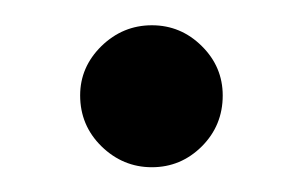

<svg xmlns="http://www.w3.org/2000/svg" viewBox="-20 -135 244 155"><path d="M44.7 -58Q44.7 -80.9 61.9 -97.8Q79.2 -114.6 102.6 -114.6Q126 -114.6 142.9 -97.8Q159.8 -81.1 159.8 -57.9Q159.8 -33.7 142.9 -16.8Q126 0 102.6 0Q79.2 0 61.9 -16.9Q44.7 -33.8 44.7 -58Z"/></svg>

Font: Lineal Thin
Style: Regular
Weight: 200
Designer: Created by Frank Adebiaye with contributions from Anton Moglia & Ariel Martín Pérez
Created by Frank ADEBIAYE with FontF
Foundry: Velvetyne Type Foundry
Version: Version 2.000;Glyphs 3.2 (3227)